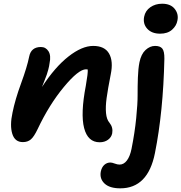

<svg xmlns="http://www.w3.org/2000/svg" viewBox="-20 -799 985 1042"><path d="M849.1 -616.2Q803.7 -616.2 779.3 -642.8Q754.9 -669.4 762.2 -708Q768.6 -740.7 795.9 -759.8Q823.2 -778.8 859.9 -778.8Q905.8 -778.8 928 -751Q950.2 -723.1 942.9 -688Q938 -659.2 913.8 -637.7Q889.6 -616.2 849.1 -616.2ZM521 -26.9Q456.5 -26.9 436.5 -104.2Q416.5 -181.6 445.8 -334Q458 -403.3 456.1 -421.9Q454.6 -421.9 451.4 -422.4Q448.2 -422.9 446.8 -422.9Q406.2 -422.9 326.7 -327.1Q247.1 -231.4 184.1 -98.1Q164.6 -57.1 147.5 -42.5Q130.4 -27.8 104 -27.8Q60.5 -27.8 46.6 -73Q32.7 -118.2 47.9 -188Q62 -258.3 94.5 -346.9Q127 -435.5 138.2 -491.2Q148.4 -543.9 202.1 -543.9Q228.5 -543.9 243.2 -520.8Q257.8 -497.6 249 -456.1Q247.1 -439.9 242.2 -421.9Q237.3 -403.8 234.1 -394.8Q231 -385.7 220.9 -359.9Q210.9 -334 208 -327.1Q278.3 -435.1 351.6 -492.4Q424.8 -549.8 485.8 -549.8Q547.9 -549.8 571.8 -508.5Q595.7 -467.3 581.1 -396Q564.9 -313.5 558.6 -266.8Q552.2 -220.2 555.4 -185.3Q558.6 -150.4 574.2 -132.8Q594.7 -107.4 588.9 -75.2Q584.5 -53.7 565.9 -40.3Q547.4 -26.9 521 -26.9ZM632.8 223.1Q575.2 223.1 547.6 197.3Q520 171.4 526.9 132.8Q531.7 108.9 545.9 95.9Q560.1 83 579.1 83Q587.9 83 602.5 88.6Q617.2 94.2 628.9 94.2Q651.9 94.2 668.7 72Q685.5 49.8 693.8 8.8Q711.4 -79.1 719.2 -158.2Q727.1 -237.3 726.8 -283.2Q726.6 -329.1 728.3 -377.9Q730 -426.8 736.8 -460.9Q746.1 -505.9 770 -527.8Q793.9 -549.8 821.8 -549.8Q849.1 -549.8 860.8 -535.4Q872.6 -521 872.1 -480Q865.7 -191.4 820.8 32.2Q782.7 223.1 632.8 223.1Z"/></svg>

Font: Shantell Sans Bouncy
Style: Italic
Weight: 600
Italic angle: -11.31°
Designer: Stephen Nixon, Anya Danilova, Shantell Martin
Foundry: Arrow Type
Version: Version 1.006;[9816181b4]